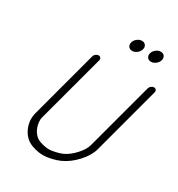

<svg xmlns="http://www.w3.org/2000/svg" viewBox="-228 -1146 1197 1292"><g transform="rotate(30 371.0 -500.0)"><path d="M310.5 -742.2 170.2 -219.2Q164.8 -201.2 167.1 -180.1Q169.4 -158.9 176.4 -139.4Q183.3 -119.9 196.3 -103Q209.2 -86.2 225.1 -76.7Q239.5 -68.1 267.2 -61Q294.9 -54 314.5 -54Q334 -54 365.4 -61Q396.7 -68.1 415.8 -76.7Q458.3 -95.9 497.7 -139Q537.1 -182.1 547.1 -219.2L687.3 -742.2Q690.2 -753.2 700.3 -761.2Q710.4 -769.3 721.4 -769.3Q732.4 -769.3 738.3 -761.2Q744.1 -753.2 741.2 -742.2L601.1 -219.2Q586.4 -164.3 536.5 -109.9Q486.6 -55.4 427.7 -28.8Q399.7 -16.1 363.9 -8.1Q328.1 0 300 0Q272 0 240.5 -8.1Q209 -16.1 187.7 -28.8Q143.1 -55.4 122.4 -109.9Q101.8 -164.3 116.5 -219.2L256.6 -742.2Q259.5 -753.2 269.7 -761.2Q279.8 -769.3 290.8 -769.3Q301.8 -769.3 307.6 -761.2Q313.5 -753.2 310.5 -742.2ZM441.2 -921.3Q431.2 -934.8 436.3 -953.9Q441.4 -972.9 458.6 -986.5Q475.8 -1000 494.9 -1000Q513.9 -1000 523.8 -986.5Q533.7 -972.9 528.6 -953.9Q523.4 -934.8 506.3 -921.3Q489.3 -907.7 470.2 -907.7Q451.2 -907.7 441.2 -921.3ZM587.3 -921.3Q577.4 -934.8 582.5 -953.9Q587.6 -972.9 604.9 -986.5Q622.1 -1000 641.1 -1000Q660.2 -1000 670 -986.5Q679.9 -972.9 674.8 -953.9Q669.7 -934.8 652.5 -921.3Q635.3 -907.7 616.2 -907.7Q597.2 -907.7 587.3 -921.3Z"/></g></svg>

Font: Tecnico
Style: FinoInclinado
Weight: 400
Italic angle: -15°
Version: Version 1.3